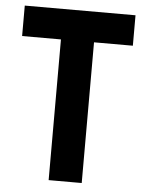

<svg xmlns="http://www.w3.org/2000/svg" viewBox="-52 -756 604 798"><g transform="rotate(5 250.0 -357.0)"><path d="M181 0H319V-587H481V-714H19V-587H181Z"/></g></svg>

Font: Noto Sans Mono ExtraCondensed ExtraBold
Style: Regular
Weight: 800
Width: 2
Designer: Monotype Design Team
Foundry: Monotype Imaging Inc.
Version: Version 2.014